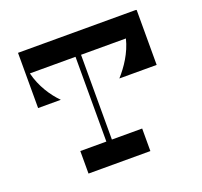

<svg xmlns="http://www.w3.org/2000/svg" viewBox="-122 -838 1026 977"><g transform="rotate(-20 391.0 -350.0)"><path d="M712 -401V-699H708V-700H70V-401H193C152 -442 109 -506 91 -581H338V-122H197V0H532V-122H368V-581H611C593 -508 551 -447 510 -401Z"/></g></svg>

Font: Space Cowgirl Medium
Style: Regular
Weight: 600
Designer: Valery Marier
Foundry: Valery Marier
Version: Version 1.000;hotconv 1.0.109;makeotfexe 2.5.65596